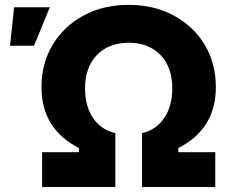

<svg xmlns="http://www.w3.org/2000/svg" viewBox="-20 -757 919 777"><path d="M150.4 0V-141.1H299.3V-158.2Q226.1 -194.8 187 -256.3Q147.9 -317.9 147.9 -404.8Q147.9 -501 193.4 -576.2Q238.8 -651.4 318.4 -694.3Q397.9 -737.3 500.5 -737.3Q603.5 -737.3 683.1 -694.3Q762.7 -651.4 808.1 -576.2Q853.5 -501 853.5 -404.8Q853.5 -317.9 814.5 -256.3Q775.4 -194.8 701.7 -158.2V-141.1H851.1V0H554.7V-218.3Q611.8 -231.4 644.5 -279.3Q677.2 -327.1 677.2 -398.4Q677.2 -484.9 629.4 -534.4Q581.5 -584 501.5 -584Q419.9 -584 372.1 -534.4Q324.2 -484.9 324.2 -398.4Q324.2 -327.1 356.7 -279.3Q389.2 -231.4 446.8 -218.3V0ZM20.5 -571.8 37.1 -727.5H181.6L117.7 -571.8Z"/></svg>

Font: Inter Display ExtraBold
Style: Regular
Weight: 800
Designer: Rasmus Andersson
Foundry: rsms
Version: Version 4.000;git-a52131595